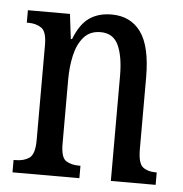

<svg xmlns="http://www.w3.org/2000/svg" viewBox="-44 -589 604 632"><g transform="rotate(5 257.5 -273.0)"><path d="M20 0V-41H27Q54 -41 72 -53.5Q90 -66 90 -113V-427Q90 -471 72.5 -483Q55 -495 29 -495H24V-536H163L173 -454H177Q197 -505 227 -525.5Q257 -546 300 -546Q363 -546 397 -499Q431 -452 431 -349V-113Q431 -66 447 -53.5Q463 -41 489 -41H493V0H345V-347Q345 -411 328 -448Q311 -485 269 -485Q234 -485 213.5 -461.5Q193 -438 184.5 -400.5Q176 -363 176 -321V-108Q176 -63 193 -52Q210 -41 236 -41H241V0Z"/></g></svg>

Font: Noto Serif Myanmar ExtraCondensed
Style: Regular
Weight: 400
Width: 2
Designer: Ben Mitchell and the Monotype Design Team
Foundry: Monotype Imaging Inc.
Version: Version 2.106; ttfautohint (v1.8.4.7-5d5b)